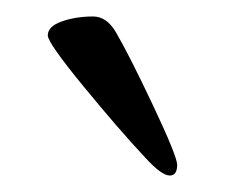

<svg xmlns="http://www.w3.org/2000/svg" viewBox="-20 -703 273 233"><path d="M156 -512Q125 -545 81.5 -598Q38 -651 38 -660Q38 -671 55 -677Q72 -683 93 -683Q109 -683 120 -665Q137 -636 166 -574.5Q195 -513 195 -503Q195 -490 186 -490Q176 -490 156 -512Z"/></svg>

Font: EB Garamond 08
Style: Regular
Weight: 400
Version: Version 0.016 ; ttfautohint (v1.5)